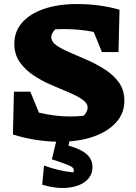

<svg xmlns="http://www.w3.org/2000/svg" viewBox="-20 -689 672 951"><path d="M275 13Q219 13 159.5 4Q100 -5 44 -23L49 -235H130L173 -131Q211 -122 250 -117Q289 -112 328 -112Q363 -112 395 -116Q402 -123 408 -134Q414 -145 414 -156Q414 -178 388 -196Q362 -214 320.5 -231.5Q279 -249 232.5 -269Q186 -289 145 -316.5Q104 -344 77.5 -382Q51 -420 51 -472Q51 -533 89.5 -577Q128 -621 198 -645Q268 -669 363 -669Q417 -669 470 -662Q523 -655 572 -641L567 -431H485L444 -531Q374 -545 297 -545Q276 -545 254 -544Q234 -524 234 -505Q234 -482 260 -464Q286 -446 327.5 -428.5Q369 -411 415 -390.5Q461 -370 502.5 -343Q544 -316 570 -279Q596 -242 596 -190Q596 -128 555 -82.5Q514 -37 442 -12Q370 13 275 13ZM265 -17H331L319 32Q382 50 410 75.5Q438 101 438 138Q438 182 404 209Q370 236 313 241Q256 246 189 226L198 131Q233 144 269 152.5Q305 161 342 165Q346 160 346 154Q346 147 339 140.5Q332 134 308.5 125Q285 116 237 100Z"/></svg>

Font: Piazzolla SC ExtraBold
Style: Regular
Weight: 800
Designer: Juan Pablo del Peral
Foundry: Huerta Tipografica
Version: Version 1.330